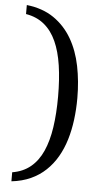

<svg xmlns="http://www.w3.org/2000/svg" viewBox="-58 -753 493 932"><g transform="rotate(5 188.0 -287.5)"><path d="M317.9 -288.1Q317.9 -233.4 311.3 -181.9Q304.7 -130.4 290.8 -84.5Q276.9 -38.6 254.4 0.2Q231.9 39.1 200.4 68.8Q168.9 98.6 127.7 117.4Q86.4 136.2 34.2 142.1V98.1Q86.9 89.4 123.3 59.3Q159.7 29.3 181.9 -20.3Q204.1 -69.8 214.1 -137.2Q224.1 -204.6 224.1 -288.1Q224.1 -371.1 214.1 -438.5Q204.1 -505.9 181.9 -554.9Q159.7 -604 123.3 -634Q86.9 -664.1 34.2 -672.9V-716.8Q112.3 -708 166.5 -670.7Q220.7 -633.3 254.4 -575.4Q288.1 -517.6 303 -443.6Q317.9 -369.6 317.9 -288.1Z"/></g></svg>

Font: Tagmukay Beta
Style: Regular
Weight: 400
Designer: Peter Martin
Foundry: SIL International
Version: Version 2.000; dev 82b92eM